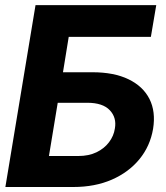

<svg xmlns="http://www.w3.org/2000/svg" viewBox="-20 -748 662 768"><path d="M1.5 0 122.1 -727.5H605L583.5 -600.6H254.9L231.9 -459H349.6Q436 -459 494.1 -430.9Q552.2 -402.8 577.9 -352.1Q603.5 -301.3 592.3 -232.4Q580.6 -163.6 537.8 -111.3Q495.1 -59.1 427.5 -29.5Q359.9 0 273.4 0ZM175.8 -124H293.5Q335 -124 366 -138.9Q397 -153.8 416 -179Q435.1 -204.1 439.5 -233.9Q447.3 -277.3 419.2 -307.1Q391.1 -336.9 329.1 -336.9H210.9Z"/></svg>

Font: Inter Tight
Style: Bold Italic
Weight: 700
Italic angle: -9.39999°
Designer: Rasmus Andersson
Foundry: rsms
Version: Version 3.004